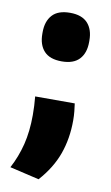

<svg xmlns="http://www.w3.org/2000/svg" viewBox="-73 -514 389 674"><g transform="rotate(10 121.5 -176.5)"><path d="M192.8 -163.2Q194.6 -150.8 196.2 -135.6Q197.8 -120.3 197.8 -102.8Q197.8 -38.7 178.2 16.3Q158.6 71.2 113.9 121.1L9.2 96.6Q31.4 55.1 43.2 8.1Q54.9 -39 54.9 -97.1Q54.9 -114.6 54.1 -130.1Q53.4 -145.7 51.7 -163.2ZM121.8 -300.5Q79 -300.5 58.7 -322.7Q38.3 -344.8 38.3 -384.3V-389.7Q38.3 -428.8 58.7 -451.2Q79 -473.6 121.8 -473.6Q164 -473.6 184.6 -451.2Q205.1 -428.8 205.1 -389.7V-384.3Q205.1 -344.8 184.5 -322.7Q163.8 -300.5 121.8 -300.5Z"/></g></svg>

Font: Anek Bangla Medium
Style: Regular
Weight: 500
Designer: Sulekha Rajkumar (Bangla), Yesha Goshar (Latin)
Foundry: Ek Type
Version: Version 1.003